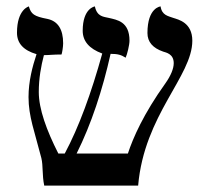

<svg xmlns="http://www.w3.org/2000/svg" viewBox="-20 -579 652 599"><path d="M580 -452C580 -509 536 -518 521 -523C505 -529 485 -531 481 -559C481 -559 440 -556 440 -476C440 -448 457 -429 489 -418C498 -415 522 -411 522 -382C522 -365 513 -343 496 -319C428 -224 395 -149 379 -100H219C265 -192 300 -299 325 -411C347 -411 358 -408 372 -399C377 -410 384 -439 384 -452C384 -512 345 -517 320 -523C304 -527 283 -526 276 -559C276 -559 238 -554 238 -483C238 -451 258 -427 299 -412C265 -289 226 -182 182 -100H162C125 -173 101 -239 101 -292C101 -334 108 -373 117 -407C134 -407 145 -409 172 -409C174 -415 177 -433 177 -444C177 -487 161 -513 128 -520C86 -528 77 -535 70 -559C70 -559 33 -550 33 -477C33 -444 53 -422 94 -410C81 -371 69 -325 69 -276C69 -216 88 -168 109 -86C115 -61 111 -33 118 0H411C430 -221 580 -341 580 -452Z"/></svg>

Font: Libertinus Serif Display
Style: Regular
Weight: 400
Designer: Philipp H. Poll
Foundry: Khaled Hosny
Version: Version 6.1